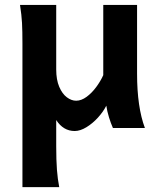

<svg xmlns="http://www.w3.org/2000/svg" viewBox="-20 -518 648 777"><path d="M410.2 -90.3Q397.9 -65.9 376.5 -42.2Q355 -18.6 329.8 -3.2Q304.7 12.2 282.2 12.2Q236.3 12.2 207.5 -32.2V73.2Q207.5 130.4 210.4 168.9Q213.4 207.5 219.7 239.3H70.8V-123.5V-341.8Q70.8 -393.1 69.1 -425Q67.4 -457 61 -498H207.5V-236.8Q207.5 -195.3 219.7 -166.7Q231.9 -138.2 250.5 -124.3Q269 -110.4 288.1 -110.4Q309.1 -110.4 330.6 -126.2Q352.1 -142.1 369.6 -166Q387.2 -189.9 397.9 -213.9V-338.9V-498H534.7V-219.7Q534.7 -84.5 566.4 0H437Q428.7 -18.6 421.1 -43Q413.6 -67.4 410.2 -90.3Z"/></svg>

Font: Lesson One
Style: Bold
Weight: 700
Designer: But Ko, Victor Gaultney, Annie Olsen, Julie Remington, Don Collingsworth, Eric Hays, Becca Hirsbrunner
Version: Version 1.100